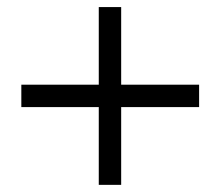

<svg xmlns="http://www.w3.org/2000/svg" viewBox="-20 -620 620 540"><path d="M40 -381.8H257.8V-600.1H320.8V-381.8H540V-318.8H320.8V-100.1H257.8V-318.8H40Z"/></svg>

Font: Abel
Style: Regular
Weight: 400
Designer: Matthew Desmond
Foundry: Matthew Desmond
Version: Version 1.003